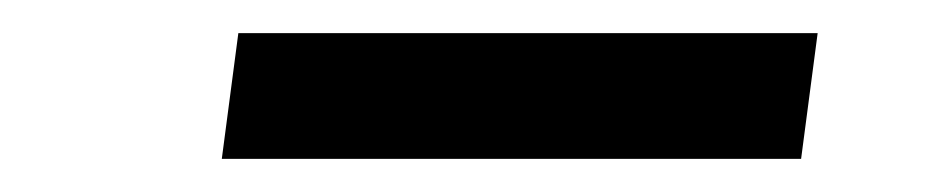

<svg xmlns="http://www.w3.org/2000/svg" viewBox="-20 -318 564 116"><path d="M114 -222 124 -298H474L464 -222Z"/></svg>

Font: Orkney Medium
Style: MediumItalic
Weight: 500
Designer: Samuel Oakes and Alfredo Marco Pradil
Foundry: Alfredo Marco Pradil
Version: 1.0; ttfautohint (v1.5)